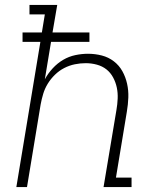

<svg xmlns="http://www.w3.org/2000/svg" viewBox="-20 -755 640 775"><path d="M46 0 143 -586H71V-624H149L161 -697H99V-735H211L192 -624H341V-586H186L161 -435Q174 -459 193 -479.5Q212 -500 235 -513.5Q258 -527 284 -532.5Q310 -538 335 -538Q364 -538 391 -531Q418 -524 439.5 -507.5Q461 -491 474 -467.5Q487 -444 493 -417Q499 -390 498 -361.5Q497 -333 492 -304L448 -38H511V0H398L450 -311Q454 -334 455 -357Q456 -380 451.5 -401.5Q447 -423 436.5 -442.5Q426 -462 409.5 -475Q393 -488 371 -494Q349 -500 326 -500Q304 -500 282 -495.5Q260 -491 239.5 -480.5Q219 -470 202 -453.5Q185 -437 173 -417.5Q161 -398 154.5 -376.5Q148 -355 144 -333L89 0Z"/></svg>

Font: Iosevka Curly Slab XLtEx
Style: Italic
Weight: 200
Width: 7
Italic angle: -9°
Monospace: yes
Designer: Belleve Invis
Foundry: Belleve Invis
Version: Version 11.1.0; ttfautohint (v1.8.3)